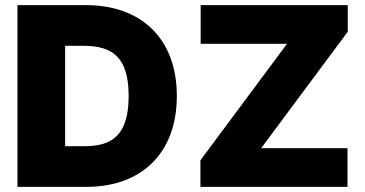

<svg xmlns="http://www.w3.org/2000/svg" viewBox="-20 -727 1422 747"><path d="M316.4 0C532.2 0 668 -132.8 668 -353.5C668 -574.2 532.2 -707 314.5 -707H47.9V0ZM759.8 0H1332V-150.4H996.1L1333 -603.5V-707H760.7V-556.6H1096.7L759.8 -103.5ZM233.4 -158.2V-548.8H304.7C418.9 -548.8 480.5 -502.9 480.5 -353.5C480.5 -204.1 418.9 -158.2 309.6 -158.2Z"/></svg>

Font: Pretendard Black
Style: Regular
Weight: 900
Designer: Base glyphs from Inter by Rasmus Andersson; Hangeul glyphs from Noto Sans CJK(Source Han Sans) by Jang Soo-young and Kan
Foundry: Kil Hyung-jin
Version: Version 1.309;Glyphs 3.2 (3225)